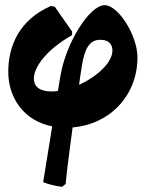

<svg xmlns="http://www.w3.org/2000/svg" viewBox="-20 -482 564 743"><path d="M512 -260C512 -344 438 -462 385 -462C326 -462 235 -315 214 -189L204 -130C196 -129 188 -128 180 -128C132 -128 111 -148 111 -178C111 -224 163 -292 259 -346V-360L192 -456L177 -459C54 -405 12 -304 12 -204C12 -106 70 -15 182 7L147 223C167 231 190 237 220 241L234 230C240 166 250 94 261 11C406 -1 512 -113 512 -260ZM286 -154C289 -178 293 -203 297 -228C308 -297 328 -328 368 -328C399 -328 415 -313 415 -286C415 -240 355 -185 286 -154Z"/></svg>

Font: Alegreya SC Black
Style: Italic
Weight: 900
Italic angle: -7°
Designer: Juan Pablo del Peral
Foundry: Huerta Tipografica
Version: Version 2.007;PS 002.007;hotconv 1.0.88;makeotf.lib2.5.64775